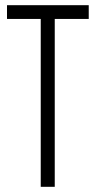

<svg xmlns="http://www.w3.org/2000/svg" viewBox="-20 -720 368 740"><path d="M322 -647H191V0H137V-647H7V-700H322Z"/></svg>

Font: Georama Condensed Light
Style: Regular
Weight: 300
Width: 3
Designer: Jean-Baptiste Levee
Foundry: Production Type
Version: Version 1.000